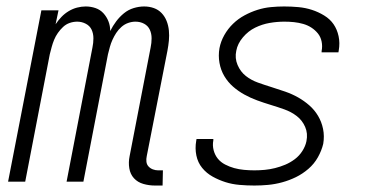

<svg xmlns="http://www.w3.org/2000/svg" viewBox="-20 -562 1140 594"><path d="M459 12Q441 12 423.5 7Q406 2 394.5 -10.5Q383 -23 380 -41.5Q377 -60 381 -79L446 -415Q449 -429 449 -443.5Q449 -458 443.5 -470Q438 -482 426 -488.5Q414 -495 399 -495Q388 -495 376.5 -491Q365 -487 355.5 -478.5Q346 -470 339.5 -460Q333 -450 328 -439Q323 -428 320 -417Q317 -406 314 -394L238 0H186L266 -415Q269 -429 269 -443.5Q269 -458 263.5 -470Q258 -482 245.5 -488.5Q233 -495 219 -495Q207 -495 195.5 -491Q184 -487 175 -478.5Q166 -470 159 -460Q152 -450 147.5 -439Q143 -428 140 -417Q137 -406 134 -394L58 0H5L108 -530H161L152 -487Q160 -499 170 -509.5Q180 -520 192.5 -527.5Q205 -535 218.5 -538.5Q232 -542 245 -542Q261 -542 275.5 -537Q290 -532 300 -521Q310 -510 315.5 -496Q321 -482 321 -466Q329 -482 339.5 -496Q350 -510 363.5 -521Q377 -532 393.5 -537Q410 -542 426 -542Q442 -542 456 -537Q470 -532 480 -521.5Q490 -511 495.5 -497Q501 -483 502.5 -467.5Q504 -452 502.5 -436.5Q501 -421 498 -405L434 -79Q432 -70 433 -61.5Q434 -53 439.5 -47Q445 -41 453 -38Q461 -35 469 -35H484L483 12Z M767 12Q744 12 721 10Q698 8 677.5 1.5Q657 -5 638 -15.5Q619 -26 605.5 -42.5Q592 -59 587.5 -81Q583 -103 587 -126L588 -132H640V-128Q637 -112 641 -97Q645 -82 654 -71Q663 -60 676.5 -53Q690 -46 704.5 -42Q719 -38 735 -36.5Q751 -35 767 -35Q783 -35 799 -36.5Q815 -38 831 -42Q847 -46 862.5 -52.5Q878 -59 892 -69.5Q906 -80 915.5 -95Q925 -110 928 -125Q933 -149 924 -169.5Q915 -190 898 -203Q881 -216 860 -223.5Q839 -231 817.5 -237.5Q796 -244 775.5 -251.5Q755 -259 736 -269.5Q717 -280 701 -294Q685 -308 674 -326.5Q663 -345 659 -367.5Q655 -390 659 -413Q663 -434 674 -453.5Q685 -473 701 -488.5Q717 -504 736.5 -514.5Q756 -525 776.5 -531.5Q797 -538 818 -540Q839 -542 859 -542Q881 -542 903 -540Q925 -538 945 -531.5Q965 -525 983 -514Q1001 -503 1012 -487Q1023 -471 1027.5 -450Q1032 -429 1028 -406L1027 -400H975V-404Q978 -419 975 -433.5Q972 -448 963.5 -458.5Q955 -469 943.5 -476.5Q932 -484 918 -488Q904 -492 889.5 -493.5Q875 -495 860 -495Q837 -495 814 -491Q791 -487 769.5 -476.5Q748 -466 731.5 -446.5Q715 -427 711 -405Q706 -382 715 -361Q724 -340 740.5 -327Q757 -314 778 -306.5Q799 -299 820 -292.5Q841 -286 862.5 -278.5Q884 -271 902.5 -260.5Q921 -250 937 -236Q953 -222 964 -203.5Q975 -185 979.5 -163Q984 -141 980 -117Q975 -96 963.5 -75.5Q952 -55 934 -39.5Q916 -24 895.5 -14Q875 -4 853 2Q831 8 809.5 10Q788 12 767 12Z"/></svg>

Font: Lode Dark
Style: Italic
Weight: 400
Italic angle: -11°
Monospace: yes
Designer: Belleve Invis
Foundry: Belleve Invis
Version: Version 29.2.0; ttfautohint (v1.8.3)